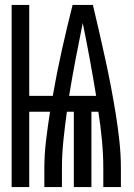

<svg xmlns="http://www.w3.org/2000/svg" viewBox="-20 -755 540 775"><path d="M27 0V-735H98V-368H193Q209 -460 229.5 -552Q250 -644 273 -735H355Q368 -681 380.5 -626Q393 -571 405 -516.5Q417 -462 427.5 -407Q438 -352 447 -296.5Q456 -241 462 -185.5Q468 -130 468 -74V0H397V-74Q397 -131 391.5 -189Q386 -247 377 -304H349V0H278V-304H250Q242 -247 236 -189Q230 -131 230 -74V0H159V-74Q159 -132 166 -189.5Q173 -247 182 -304H98V0ZM368 -368Q356 -442 342.5 -515.5Q329 -589 314 -662Q299 -589 285 -515.5Q271 -442 259 -368Z"/></svg>

Font: Iosevka Term Curly Medium
Style: Regular
Weight: 500
Designer: Belleve Invis
Foundry: Belleve Invis
Version: Version 32.3.0